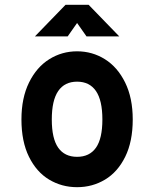

<svg xmlns="http://www.w3.org/2000/svg" viewBox="-20 -765 640 797"><path d="M125 -614 252 -745H348L475 -614H339L299 -671H301L261 -614ZM300 -426Q248.4 -426 221.7 -387.2Q195 -348.4 195 -269Q195 -189.6 221.7 -151.8Q248.4 -114 300 -114Q351.6 -114 378.3 -151.8Q405 -189.6 405 -269Q405 -348.4 378.3 -387.2Q351.6 -426 300 -426ZM300 -552Q363 -552 415.5 -519.2Q468 -486.4 499.5 -422.4Q531 -358.4 531 -269Q531 -177.6 499.8 -114.3Q468.6 -51 416.1 -19.5Q363.6 12 300 12Q236.4 12 183.9 -19.5Q131.4 -51 100.2 -114.3Q69 -177.6 69 -269Q69 -358.4 100.5 -422.4Q132 -486.4 184.5 -519.2Q237 -552 300 -552Z"/></svg>

Font: Fliege Mono Thin
Style: Regular
Weight: 100
Version: Version 0.020;Glyphs 3.3 (3306)